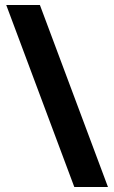

<svg xmlns="http://www.w3.org/2000/svg" viewBox="-20 -742 458 770"><path d="M140 -722H5L278 8H413Z"/></svg>

Font: Noto Sans Myanmar UI Condensed ExtraBold
Style: Regular
Weight: 800
Width: 3
Designer: Monotype Design Team
Foundry: Monotype Imaging Inc.
Version: Version 2.103